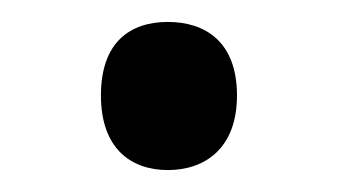

<svg xmlns="http://www.w3.org/2000/svg" viewBox="-20 -141 308 175"><path d="M72 -54C72 -6 99 14 133 14C167 14 196 -6 196 -54C196 -103 167 -121 133 -121C99 -121 72 -103 72 -54Z"/></svg>

Font: Noto Sans Buginese
Style: Regular
Weight: 400
Designer: Monotype Design Team
Foundry: Monotype Imaging Inc.
Version: Version 2.002